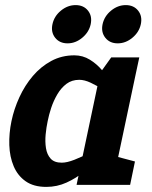

<svg xmlns="http://www.w3.org/2000/svg" viewBox="-20 -725 595 753"><path d="M373.3 -440 511.3 -430 420.3 0H280.3ZM373.3 -440 416.3 -500H526.3L511.3 -430ZM397.7 -163.3 407.7 -160Q407.7 -160 395.8 -143Q384 -126 361.8 -101Q339.7 -76 309 -51Q278.3 -26 241 -9Q203.7 8 161.7 8L222.3 -87Q242.7 -87 272 -98.5Q301.3 -110 330.2 -125.2Q359 -140.3 378.3 -151.8Q397.7 -163.3 397.7 -163.3ZM434.3 -336.7Q434.3 -336.7 419.8 -348.2Q405.3 -359.7 382.8 -374.3Q360.3 -389 335.8 -400.5Q311.3 -412 291 -412L271.7 -508Q304.7 -508 332.3 -491Q360 -474 380.8 -449Q401.7 -424 416.3 -399Q431 -374 438.3 -357Q445.7 -340 445.7 -340ZM291 -412Q261.7 -412 240.7 -396.2Q219.7 -380.3 204.8 -355Q190 -329.7 180.8 -302Q171.7 -274.3 167 -250Q161.7 -225.7 159 -197.5Q156.3 -169.3 160.3 -144Q164.3 -118.7 178.7 -102.8Q193 -87 222.3 -87L161.7 8Q112 8 80.7 -14Q49.3 -36 33.7 -73Q18 -110 16.5 -156Q15 -202 25 -250Q35 -298 56.2 -344Q77.3 -390 108.8 -427Q140.3 -464 181.2 -486Q222 -508 271.7 -508ZM410.3 0 409 -118.3 509.3 -91.7 490.3 0ZM245 -555Q213.7 -555 196.3 -577Q179 -599 185.7 -630Q192.5 -661.7 218.9 -683.3Q245.3 -705 276.6 -705Q307.8 -705 325.1 -683.3Q342.3 -661.7 335.7 -630Q329 -599 302.6 -577Q276.3 -555 245 -555ZM441.6 -555Q410.3 -555 393 -577Q375.7 -599 382.3 -630Q389.2 -661.7 415.6 -683.3Q442 -705 473.2 -705Q504.5 -705 521.7 -683.3Q539 -661.7 532.3 -630Q525.7 -599 499.3 -577Q472.9 -555 441.6 -555Z"/></svg>

Font: Epunda Slab Light
Style: Italic
Weight: 300
Italic angle: -12°
Designer: Simon Atzbach
Foundry: typofactur
Version: Version 1.102